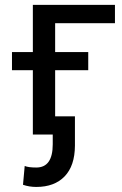

<svg xmlns="http://www.w3.org/2000/svg" viewBox="-20 -548 498 782"><path d="M448.2 -453.6H204.6V0H113.8V-528.3H448.2ZM339.4 -262.2H28.8V-335.9H339.4ZM285.2 -74.2V45.4Q284.7 127.4 243.2 170.4Q201.7 213.4 127.9 213.4Q99.1 213.4 73.7 204.6L80.6 127.9Q95.2 134.3 127.9 134.3Q194.8 134.3 194.8 39.6V-74.2Z"/></svg>

Font: MAUL
Style: Regular
Weight: 400
Designer: MAUL
Version: Version 1.0; 2020; ttfautohint (v1.8.3)